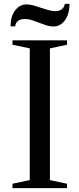

<svg xmlns="http://www.w3.org/2000/svg" viewBox="-20 -980 414 1000"><path d="M135 -728V-42L45 -23V0H329V-23L240 -42V-728L329 -747V-770H45V-747ZM35 -843H59C62.3 -868.3 79.3 -881 110 -881C122 -881 134.2 -879 146.5 -875C158.8 -871 171.3 -866.5 184 -861.5C196.7 -856.5 209.2 -852 221.5 -848C233.8 -844 246 -842 258 -842C282.7 -842 302.8 -853 318.5 -875C334.2 -897 342 -925.3 342 -960H318C312.7 -934.7 296 -922 268 -922C256.7 -922 244.7 -923.8 232 -927.5C219.3 -931.2 206.5 -935.2 193.5 -939.5C180.5 -943.8 167.7 -947.8 155 -951.5C142.3 -955.2 130.3 -957 119 -957C94.3 -957 74.2 -946.5 58.5 -925.5C42.8 -904.5 35 -877 35 -843Z"/></svg>

Font: Libre Caslon Text
Style: Regular
Weight: 400
Designer: Pablo Impallari, Rodrigo Fuenzalida
Foundry: Pablo Impallari, Rodrigo Fuenzalida
Version: Version 1.000; ttfautohint (v0.93) -l 8 -r 50 -G 200 -x 14 -